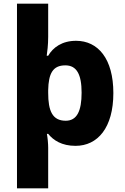

<svg xmlns="http://www.w3.org/2000/svg" viewBox="-20 -831 678 1040"><path d="M594 -327C594 -513 511 -610 392 -610C316 -610 267 -574 241 -529H233C236 -549 241 -588 241 -631V-811H72V189H241V-31C241 -52 238 -86 234 -106H241C269 -71 315 -41 389 -41C509 -41 594 -139 594 -327ZM422 -329C422 -230 397 -177 336 -177C264 -177 241 -230 241 -328V-343C243 -433 266 -477 334 -477C396 -477 422 -427 422 -329Z"/></svg>

Font: Noto Sans Tamil UI ExtraBold
Style: Regular
Weight: 800
Designer: Jelle Bosma - Monotype Design Team
Foundry: Monotype Imaging Inc.
Version: Version 2.004